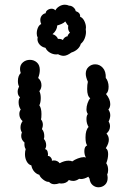

<svg xmlns="http://www.w3.org/2000/svg" viewBox="-20 -795 558 815"><path d="M211 -13Q197 -13 188 -23Q177 -22 163.5 -32.5Q150 -43 147 -53Q135 -56 125.5 -66.5Q116 -77 113 -93Q101 -96 93.5 -109.5Q86 -123 86 -141Q86 -152 89 -162Q82 -173 84 -190Q70 -202 70 -218Q70 -226 73 -233Q67 -242 67 -254Q67 -269 76 -281Q62 -293 62 -311Q62 -322 68 -330Q59 -343 59 -361Q59 -375 65 -382Q55 -390 55 -406Q55 -416 61 -428Q56 -436 56 -451Q56 -473 68 -485Q65 -494 65 -502Q65 -520 77.5 -530.5Q90 -541 107 -541Q124 -541 136.5 -530Q149 -519 149 -498Q149 -482 142 -464Q156 -452 156 -433Q156 -419 147 -408Q153 -397 153 -379Q153 -360 147 -348Q156 -336 156 -311Q156 -294 154 -288Q162 -279 162 -265Q162 -257 158 -247Q168 -236 168 -217Q168 -211 166 -205Q170 -202 173 -194.5Q176 -187 176 -179Q176 -169 171 -162Q179 -161 182 -151.5Q185 -142 183 -133H184Q191 -133 196.5 -125.5Q202 -118 200 -112Q203 -114 209 -114Q217 -114 223.5 -110.5Q230 -107 233 -102Q253 -113 271 -113Q280 -113 287 -110Q296 -117 310.5 -122.5Q325 -128 336 -128Q341 -128 345 -126Q338 -137 338 -154Q338 -173 350 -178Q343 -186 343 -212Q343 -243 356 -256Q347 -271 347 -289Q347 -305 353 -311Q347 -319 347 -331Q347 -343 351.5 -356.5Q356 -370 363 -378Q350 -387 350 -417Q350 -436 353 -448Q344 -468 344 -482Q344 -500 356 -511Q368 -522 384 -522Q403 -522 416.5 -507Q430 -492 429 -464Q434 -459 437.5 -448.5Q441 -438 441 -427Q441 -405 430 -396Q448 -374 448 -353Q448 -339 440 -330Q448 -319 448 -306Q448 -293 441 -279Q447 -270 447 -259Q447 -241 432 -228Q442 -217 442 -202Q442 -186 429 -166Q439 -160 439 -141Q439 -122 431 -102Q439 -91 439 -73Q439 -62 435 -55Q437 -45 437 -40Q437 -21 425.5 -10.5Q414 0 398 0Q384 0 373 -9.5Q362 -19 360 -37Q359 -38 357.5 -40.5Q356 -43 355 -45Q338 -35 324 -35Q319 -35 316 -36Q303 -27 291 -27Q281 -27 272 -31Q268 -24 259.5 -20Q251 -16 241 -16Q235 -16 232 -17Q221 -13 211 -13ZM136 -653Q136 -666 141 -677.5Q146 -689 155 -693Q151 -701 151 -710Q151 -721 157.5 -729Q164 -737 174 -739Q174 -747 182 -752.5Q190 -758 199 -758Q209 -758 215 -751Q220 -761 231.5 -768Q243 -775 255 -775Q265 -775 273 -771Q284 -771 292.5 -763Q301 -755 301 -748Q322 -741 320 -724Q333 -719 340 -701.5Q347 -684 344 -671Q345 -667 345 -660Q345 -646 339.5 -632Q334 -618 323 -609Q320 -597 309.5 -587Q299 -577 283 -572Q264 -558 250 -558Q239 -558 226 -565Q224 -564 218 -564Q205 -564 192 -571.5Q179 -579 173 -592Q158 -595 148.5 -605.5Q139 -616 139 -629Q139 -634 140 -637Q136 -642 136 -653ZM267 -641Q267 -645 270.5 -649.5Q274 -654 277 -656Q269 -666 269 -677Q269 -683 270 -686Q266 -689 262.5 -695.5Q259 -702 257 -704Q252 -698 241.5 -693.5Q231 -689 223 -687Q222 -666 203 -650Q220 -645 226 -630H230Q240 -630 247 -625Q249 -631 255 -636Q261 -641 267 -641Z"/></svg>

Font: Pangolin
Style: Regular
Weight: 400
Designer: Kevin Burke
Foundry: Google, Inc.
Version: Version 1.101